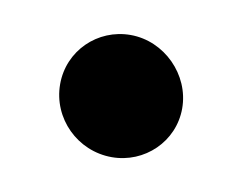

<svg xmlns="http://www.w3.org/2000/svg" viewBox="-34 12 294 233"><g transform="rotate(10 112.5 129.0)"><path d="M37.5 127C37.5 169.2 72.2 203.5 114.5 203.5C154.9 203.5 188.5 171.4 188.5 130.5C188.5 88.9 153.1 53.5 111.5 53.5C70.8 53.5 37.5 85.8 37.5 127Z"/></g></svg>

Font: Smoothie
Style: SeBd
Weight: 600
Foundry: Cannot Into Space Fonts
Version: Version 0.8